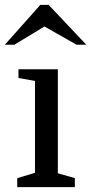

<svg xmlns="http://www.w3.org/2000/svg" viewBox="-26 -770 375 790"><path d="M50 -485H212V-57L282 -37V0H45V-37L118 -59V-437L50 -449ZM174 -750 329 -586H289L157 -661L33 -586H-6L140 -750Z"/></svg>

Font: Ledger
Style: Regular
Weight: 400
Designer: Denis Masharov
Foundry: Denis Masharov
Version: 1.001